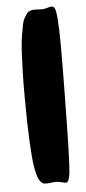

<svg xmlns="http://www.w3.org/2000/svg" viewBox="-53 -783 351 785"><g transform="rotate(-5 123.0 -390.5)"><path d="M151.9 -744.1Q158.7 -744.1 181.6 -750.5Q196.3 -754.9 201.7 -744.1Q212.9 -724.1 213.4 -595.2Q213.9 -528.3 211.9 -388.2Q208.5 -115.7 203.1 -68.8Q198.7 -32.2 187.5 -29.3Q183.6 -28.8 165.5 -33.2Q153.3 -36.1 144 -36.1Q137.2 -36.1 124 -34.2Q109.4 -32.2 97.7 -33.4Q85.9 -34.7 76.7 -51Q67.4 -67.4 61.3 -104Q55.2 -140.6 51.8 -210Q48.3 -279.3 47.9 -386.2Q47.4 -446.8 48.8 -495.4Q50.3 -543.9 52.2 -580.1Q54.2 -616.2 58.6 -643.3Q63 -670.4 66.7 -688Q70.3 -705.6 77.4 -717.3Q84.5 -729 89.4 -734.9Q94.2 -740.7 103.5 -743.2Q112.8 -745.6 118.4 -745.4Q124 -745.1 134.8 -744.6Q145.5 -744.1 151.9 -744.1Z"/></g></svg>

Font: Superheroes Libre
Style: Regular
Weight: 400
Version: Version 001.000